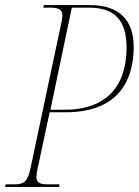

<svg xmlns="http://www.w3.org/2000/svg" viewBox="-35 -734 545 754"><path d="M-15 0H197L199 -10H151C119 -10 108 -19 108 -38C108 -45 109 -56 112 -69L160 -293H222C453 -293 490 -447 490 -550C490 -654 434 -714 319 -714H137L135 -704H163C195 -704 210 -696 210 -674C210 -668 209 -659 207 -650L85 -74C74 -22 61 -10 20 -10H-13ZM218 -303H163L247 -704H314C418 -704 462 -652 462 -547C462 -400 387 -303 218 -303Z"/></svg>

Font: Noto Serif Display Condensed Thin
Style: Italic
Weight: 100
Width: 3
Italic angle: -12°
Designer: Monotype Design Team
Foundry: Monotype Imaging Inc.
Version: Version 2.009